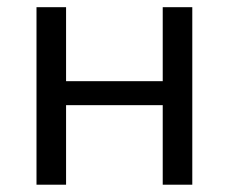

<svg xmlns="http://www.w3.org/2000/svg" viewBox="-20 -506 627 526"><path d="M80 0V-486.3H161V-283.6H425.8V-486.3H506.8V0H425.8V-217.9H161V0Z"/></svg>

Font: Nunito Sans 12pt ExtraLight
Style: Regular
Weight: 200
Designer: Vernon Adams
Foundry: Vernon Adams
Version: Version 3.101;gftools[0.9.27]